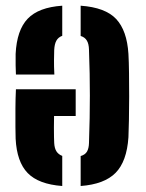

<svg xmlns="http://www.w3.org/2000/svg" viewBox="-20 -628 500 657"><path d="M419.5 -443.5Q421 -417 421.5 -378Q422 -339 422 -296.8Q422 -254.5 421.2 -217.5Q420.5 -180.5 419.5 -158.5Q414 -75.5 375.5 -36.5Q337 2.5 256 8.5V-94Q271.5 -98.5 277.8 -109.5Q284 -120.5 284.5 -138.5Q286 -184.5 286.8 -224.2Q287.5 -264 287.5 -301.2Q287.5 -338.5 286.8 -376.8Q286 -415 284.5 -458Q284 -478 277.2 -489.2Q270.5 -500.5 256 -505V-608.5Q340.5 -602.5 377.5 -563Q414.5 -523.5 419.5 -443.5ZM193 -608.5V-505.5Q179.5 -500.5 173 -489Q166.5 -477.5 165.5 -457Q165 -442 164.8 -422Q164.5 -402 166 -373H34.5Q34 -381.5 33.5 -404.2Q33 -427 33.5 -443.5Q37.5 -525 74.8 -564Q112 -603 193 -608.5ZM239 -322.5V-231H165Q164.5 -211 164.5 -192Q164.5 -173 164.8 -158.8Q165 -144.5 165.5 -138.5Q166.5 -120.5 173.2 -110Q180 -99.5 193 -94.5V8.5Q112 2.5 74.8 -35.8Q37.5 -74 33.5 -153.5Q33 -165 32.8 -193.8Q32.5 -222.5 32.8 -257.5Q33 -292.5 34.5 -322.5Z"/></svg>

Font: Big Shoulders Stencil Text Thin ExtraBold
Style: Regular
Weight: 800
Version: Version 2.001